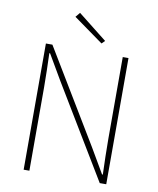

<svg xmlns="http://www.w3.org/2000/svg" viewBox="-92 -918 816 989"><g transform="rotate(10 316.0 -423.0)"><path d="M100 0H130V-434C130 -496 128 -552 126 -614H130C154 -572 180 -528 206 -484L498 0H532V-660H502V-232C502 -170 504 -110 506 -46H502C478 -88 452 -132 426 -176L134 -660H100ZM382 -710 398 -726 246 -846 226 -822Z"/></g></svg>

Font: Source Sans Pro ExtraLight
Style: Regular
Weight: 200
Designer: Paul D. Hunt
Foundry: Adobe Systems Incorporated
Version: Version 3.006;hotconv 1.0.111;makeotfexe 2.5.65597